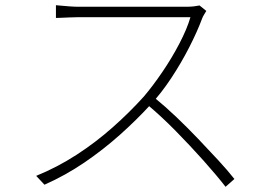

<svg xmlns="http://www.w3.org/2000/svg" viewBox="-20 -704 1040 738"><path d="M773 -662Q770 -657 764.5 -648Q759 -639 757 -633Q738 -582 707 -521.5Q676 -461 638 -403.5Q600 -346 559 -302Q504 -242 440 -185Q376 -128 304 -79Q232 -30 151 6L119 -28Q200 -61 273.5 -108.5Q347 -156 412.5 -214Q478 -272 533 -333Q567 -373 603.5 -426.5Q640 -480 669.5 -536.5Q699 -593 712 -638Q705 -638 672 -638Q639 -638 593 -638Q547 -638 496 -638Q445 -638 399 -638Q353 -638 321.5 -638Q290 -638 283 -638Q267 -638 247 -637Q227 -636 211.5 -635.5Q196 -635 195 -635V-684Q196 -684 211.5 -682.5Q227 -681 247 -679.5Q267 -678 283 -678Q290 -678 320.5 -678Q351 -678 395 -678Q439 -678 487.5 -678Q536 -678 580 -678Q624 -678 655 -678Q686 -678 695 -678Q712 -678 725 -679.5Q738 -681 747 -683ZM572 -330Q615 -295 658 -254Q701 -213 742 -170Q783 -127 819 -88Q855 -49 881 -16L847 14Q812 -31 762 -87Q712 -143 656 -200Q600 -257 545 -303Z"/></svg>

Font: Noto Sans KR ExtraLight
Style: Regular
Weight: 250
Designer: Ryoko NISHIZUKA  (kana, bopomofo & ideographs); Paul D. Hunt (Latin, Greek & Cyrillic); Sandoll Communications , Soo-you
Foundry: Adobe
Version: Version 2.004-H2;hotconv 1.0.118;makeotfexe 2.5.65603